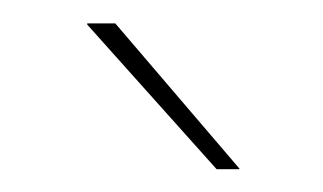

<svg xmlns="http://www.w3.org/2000/svg" viewBox="-20 -700 276 164"><path d="M78.5 -680 184.5 -556V-555.5H165L54.5 -679V-680Z"/></svg>

Font: Anek Odia Medium Thin
Style: Regular
Weight: 250
Version: Version 1.003